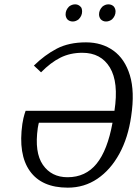

<svg xmlns="http://www.w3.org/2000/svg" viewBox="-20 -854 631 884"><path d="M376 -659Q449 -659 502 -621Q555 -583 578 -507.5Q601 -432 584 -319Q570 -220 529.5 -146Q489 -72 428.5 -31Q368 10 292 10Q172 10 117.5 -66.5Q63 -143 83 -284Q88 -314 93 -329Q98 -344 98 -344H507Q527 -475 486 -543Q445 -611 359 -611Q303 -611 258 -588.5Q213 -566 169 -521L136 -552Q186 -601 241.5 -630Q297 -659 376 -659ZM498 -289H159Q159 -289 157 -281Q155 -273 154 -265Q138 -152 177.5 -95Q217 -38 291 -38Q374 -38 424.5 -100Q475 -162 498 -289ZM452 -824Q465 -834 479 -834Q494 -834 504 -824Q512 -814 512 -801Q512 -781 496 -765Q483 -755 468 -755Q454 -755 444 -765Q436 -775 436 -788Q436 -808 452 -824ZM298 -824Q311 -834 326 -834Q340 -834 350 -824Q355 -820 356.5 -813.5Q358 -807 358 -801Q358 -781 342 -765Q329 -755 315 -755Q300 -755 290 -765Q282 -775 282 -788Q282 -808 298 -824Z"/></svg>

Font: Arsenal SC
Style: Italic
Weight: 400
Italic angle: -9.10001°
Designer: Andrij Shevchenko
Foundry: Stairsfor
Version: Version 2.001; ttfautohint (v1.8.4.7-5d5b)